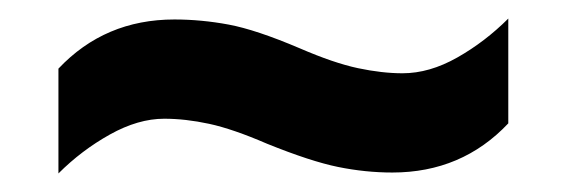

<svg xmlns="http://www.w3.org/2000/svg" viewBox="-20 -456 612 207"><path d="M268 -301Q231 -317 205.5 -322.5Q180 -328 157 -328Q129 -328 98.5 -311Q68 -294 43 -269V-382Q93 -435 168 -435Q197 -435 226.5 -429.5Q256 -424 303 -404Q340 -388 366 -382.5Q392 -377 414 -377Q443 -377 473 -394Q503 -411 528 -436V-323Q478 -270 403 -270Q374 -270 344.5 -276Q315 -282 268 -301Z"/></svg>

Font: Noto Sans Vithkuqi
Style: Bold
Weight: 700
Version: Version 1.001; ttfautohint (v1.8.4.7-5d5b)